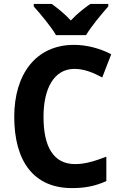

<svg xmlns="http://www.w3.org/2000/svg" viewBox="-20 -954 621 984"><path d="M267 -774H421C447 -818 502 -884 535 -921V-934H443C412 -912 376 -885 343 -849C311 -884 275 -912 245 -934H153V-921C187 -883 243 -816 267 -774ZM362 -601C410 -601 458 -582 504 -557L550 -676C490 -707 424 -724 359 -724C162 -724 53 -571 53 -356C53 -131 150 10 349 10C417 10 470 -1 525 -26V-151C467 -129 418 -113 365 -113C255 -113 203 -200 203 -355C203 -503 258 -601 362 -601Z"/></svg>

Font: Noto Sans Myanmar SemiCondensed
Style: Bold
Weight: 700
Width: 4
Designer: Monotype Design Team
Foundry: Monotype Imaging Inc.
Version: Version 2.107